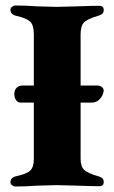

<svg xmlns="http://www.w3.org/2000/svg" viewBox="-20 -675 415 698"><path d="M273 -302V-98Q273 -70 286 -57.5Q299 -45 338 -34Q348 -31 352.5 -26.5Q357 -22 357 -13Q357 2 341 2Q319 2 261 0Q205 -2 186 -2Q168 -2 114 0Q73 3 36 3Q30 3 24 -1.5Q18 -6 18 -12Q18 -29 37 -34Q76 -42 89.5 -54.5Q103 -67 103 -97V-302H56Q44 -302 38 -311.5Q32 -321 32 -333Q32 -347 40 -355.5Q48 -364 61 -364H103V-551Q103 -583 90 -596Q77 -609 37 -618Q18 -623 18 -640Q18 -646 24 -650.5Q30 -655 36 -655Q74 -655 114 -652Q168 -650 186 -650Q205 -650 261 -652Q319 -654 341 -654Q357 -654 357 -639Q357 -630 352.5 -625.5Q348 -621 338 -618Q297 -606 285 -593Q273 -580 273 -550V-364H334Q344 -364 350.5 -358.5Q357 -353 357 -345L356 -340Q353 -325 341.5 -313.5Q330 -302 314 -302Z"/></svg>

Font: EB Garamond ExtraBold
Style: Regular
Weight: 800
Designer: Georg Duffner and Octavio Pardo
Foundry: Georg Duffner
Version: Version 1.000